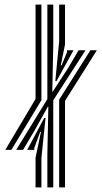

<svg xmlns="http://www.w3.org/2000/svg" viewBox="-20 -820 447 840"><path d="M187.2 0V-145.2L191.5 -353.5H189.5L131 -248.8L80.8 -164.2H50.8L187.2 -386.5V-800H213V-624.5L208.8 -419.2H210.8L277.5 -521.5L323.8 -600H354L213 -381.2V0ZM3.2 -164.2 135.5 -387.2V-800H161.2V-381.8L29.8 -164.2ZM222 -465 238.8 -639.2V-800H264.5V-625.8L246 -534.2H249.5L273 -591.2V-600H301.5L227.2 -465ZM238.8 0V-384L375.5 -600H403.8L264.5 -378.8V0ZM135.5 0V-129.8L159.2 -243H155.8L130 -172.5L129.8 -164.2H99L173.5 -304H179.2L161.2 -129V0Z"/></svg>

Font: Big Shoulders Inline Display ExtraBold
Style: Regular
Weight: 800
Designer: Patric King
Foundry: XO Type Co
Version: Version 1.000